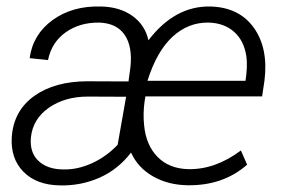

<svg xmlns="http://www.w3.org/2000/svg" viewBox="-20 -558 865 588"><path d="M553.7 9.3Q494.1 8.3 448.2 -18.1Q402.3 -44.4 381.3 -90.8Q341.8 -39.1 284.9 -13.9Q228 11.2 164.1 9.8Q91.8 8.8 51.8 -32Q11.7 -72.8 16.1 -139.2Q22 -219.2 85 -264.2Q147.9 -309.1 249 -309.1L373.5 -308.6L379.4 -352.1Q386.2 -415.5 361.8 -451.2Q337.4 -486.8 284.7 -488.8Q224.6 -489.7 181.4 -459.2Q138.2 -428.7 127 -374L70.8 -379.9Q80.6 -452.6 141.1 -496.6Q201.7 -540.5 288.6 -538.1Q346.7 -537.1 385.5 -509.3Q424.3 -481.4 434.6 -434.6Q515.1 -540 623.5 -538.1Q711.9 -536.1 757.1 -473.4Q802.2 -410.6 790 -311.5L782.7 -262.7H425.3L422.9 -248Q417.5 -210.4 421.4 -173.8Q427.2 -113.3 462.6 -77.4Q498 -41.5 556.2 -40Q638.7 -38.1 717.8 -97.2L736.8 -53.7Q663.1 11.2 553.7 9.3ZM174.8 -39.1Q217.3 -38.1 261.5 -58.1Q305.7 -78.1 340.3 -114.7L366.2 -261.7L249 -262.2Q178.7 -262.2 129.6 -228Q80.6 -193.8 74.7 -137.2Q70.3 -90.8 98.1 -64.9Q126 -39.1 174.8 -39.1ZM619.6 -488.8Q557.1 -490.2 508.5 -445.6Q460 -400.9 431.6 -310.5H731.9Q738.8 -356 734.4 -386.2Q727.1 -433.6 697 -460.4Q667 -487.3 619.6 -488.8Z"/></svg>

Font: TypoPRO Roboto
Style: Italic
Weight: 300
Italic angle: -12°
Designer: Google
Version: Version 2.136; 2016